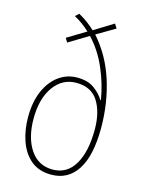

<svg xmlns="http://www.w3.org/2000/svg" viewBox="-116 -919 678 905"><g transform="rotate(15 223.0 -466.5)"><path d="M156 -850Q180 -837 200 -822Q220 -807 237 -791L331 -849L344 -828L254 -775Q326 -694 360.5 -585.5Q395 -477 395 -356Q395 -221 350.5 -152Q306 -83 224 -83Q163 -83 124.5 -115.5Q86 -148 67.5 -201.5Q49 -255 49 -317Q49 -392 72.5 -445.5Q96 -499 136 -528Q176 -557 226 -557Q279 -557 311 -532.5Q343 -508 357 -483H360Q348 -558 316 -632.5Q284 -707 232 -762L136 -704L124 -724L215 -779Q198 -795 178 -809.5Q158 -824 139 -834ZM228 -532Q160 -532 118 -473.5Q76 -415 76 -317Q76 -224 115 -166Q154 -108 224 -108Q294 -108 331 -170.5Q368 -233 368 -341Q368 -426 334.5 -479Q301 -532 228 -532Z"/></g></svg>

Font: Noto Sans Telugu UI Condensed Thin
Style: Regular
Weight: 100
Width: 3
Designer: Jelle Bosma - Monotype Design Team
Foundry: Monotype Imaging Inc.
Version: Version 2.005; ttfautohint (v1.8.4.7-5d5b)